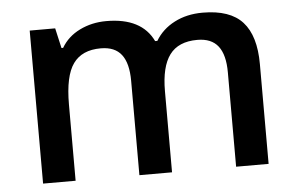

<svg xmlns="http://www.w3.org/2000/svg" viewBox="-44 -612 1044 675"><g transform="rotate(-5 478.0 -275.0)"><path d="M537.1 0H421.9V-333Q421.9 -395 398.4 -425.5Q375 -456.1 325.2 -456.1Q258.8 -456.1 227.8 -412.8Q196.8 -369.6 196.8 -269V0H82V-540H171.9L188 -469.2H193.8Q216.3 -507.8 259 -528.8Q301.8 -549.8 353 -549.8Q477.5 -549.8 518.1 -464.8H525.9Q549.8 -504.9 593.3 -527.3Q636.7 -549.8 692.9 -549.8Q789.6 -549.8 833.7 -501Q877.9 -452.1 877.9 -352.1V0H763.2V-333Q763.2 -395 739.5 -425.5Q715.8 -456.1 666 -456.1Q599.1 -456.1 568.1 -414.3Q537.1 -372.6 537.1 -286.1Z"/></g></svg>

Font: f0_51262          
Style: Regular
Weight: 600
Foundry: Ascender Corporation
Version: Version 1.10